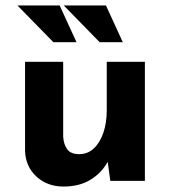

<svg xmlns="http://www.w3.org/2000/svg" viewBox="-20 -664 624 705"><path d="M213 21Q154 21 114 -15.5Q74 -52 72 -110V-437H212V-162Q214 -133 227 -115.5Q240 -98 271 -98Q302 -98 324.5 -119Q347 -140 359.5 -176.5Q372 -213 372 -259V-437H512V0H385L374 -80L376 -71Q354 -30 313 -4.5Q272 21 213 21ZM44 -644H199L261 -509H176ZM214 -644H369L431 -509H346Z"/></svg>

Font: Reem Kufi
Style: Regular
Weight: 400
Designer: Khaled Hosny
Version: Version 1.6